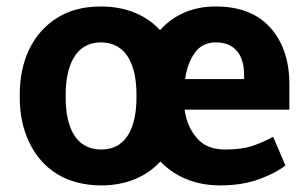

<svg xmlns="http://www.w3.org/2000/svg" viewBox="-20 -558 943 588"><path d="M40.5 -258.8C40.5 -207.5 50.3 -162.1 69.8 -121.6C108.4 -40.5 183.1 9.8 290 9.8C368.2 9.8 429.7 -18.1 471.2 -63.5C514.6 -18.1 577.1 9.8 653.3 9.8C699.2 9.8 739.3 3.4 773.9 -9.3C808.1 -22 835 -36.1 854 -51.3L816.4 -139.2C795.9 -127.9 774.9 -118.7 753.4 -111.3C731.9 -104 703.6 -100.1 668.9 -100.1C631.3 -100.1 602.5 -111.8 582.5 -135.7C562 -159.7 549.8 -188.5 545.4 -222.2H866.2V-300.3C866.2 -372.1 846.7 -429.7 808.1 -473.1C769 -516.6 713.4 -538.1 641.1 -538.1C568.8 -538.6 510.7 -511.2 470.2 -465.8C427.7 -511.2 367.2 -538.1 289.1 -538.1C235.8 -538.1 190.9 -526.4 154.3 -502.9C80.1 -456.1 40.5 -372.1 40.5 -269ZM641.1 -428.2C701.7 -428.2 727.5 -386.7 727.5 -328.6V-315.9H546.9C551.3 -348.1 561.5 -375 576.7 -396.5C591.8 -417.5 613.3 -428.2 641.1 -428.2ZM181.2 -269C181.2 -354.5 210 -428.2 289.1 -428.2C369.6 -428.2 397.9 -354.5 397.9 -269V-258.8C397.9 -171.4 369.1 -100.1 290 -100.1C210 -100.1 181.2 -171.4 181.2 -258.8Z"/></svg>

Font: Vazirmatn
Style: Bold
Weight: 700
Designer: Saber Rastikerdar
Foundry: Saber Rastikerdar
Version: Version 33.003